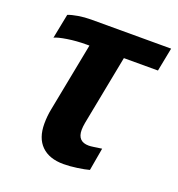

<svg xmlns="http://www.w3.org/2000/svg" viewBox="-104 -615 659 711"><g transform="rotate(20 225.5 -259.0)"><path d="M151.9 -435.5Q112.3 -435.5 76.9 -429.9Q41.5 -424.3 27.8 -417.5L46.9 -514.2Q61 -520 85.9 -524.2Q110.8 -528.3 136.2 -528.3H451.2L433.1 -435.5H298.8L245.6 -160.6Q242.7 -144.5 242.7 -132.3Q242.7 -86.4 287.1 -86.4Q293.9 -86.4 305.4 -88.1Q316.9 -89.8 337.9 -92.8L322.3 -3.4Q304.7 1.5 275.9 5.6Q247.1 9.8 222.2 9.8Q166 9.8 135.5 -20.3Q105 -50.3 105 -106.9Q105 -137.2 110.8 -165.5L163.1 -435.5Z"/></g></svg>

Font: Arimo
Style: Bold Italic
Weight: 700
Italic angle: -12°
Designer: Steve Matteson
Foundry: Monotype Imaging Inc.
Version: Version 1.33